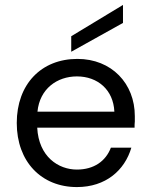

<svg xmlns="http://www.w3.org/2000/svg" viewBox="-20 -747 609 779"><path d="M292 12C409 12 486 -56 513 -148H430C409 -93 361 -59 292 -59C217 -59 137 -111 131 -229H526C526 -238 526 -247 527 -254C527 -261 527 -269 527 -276C527 -408 433 -508 294 -508C147 -508 48 -405 48 -248C48 -91 148 12 292 12ZM292 -437C376 -437 440 -383 444 -294H132C141 -387 212 -437 292 -437ZM479 -654V-727L269 -600V-537Z"/></svg>

Font: Rootstock Sans Body
Style: Regular
Weight: 400
Designer: Colophon Foundry, Jonny Pinhorn
Foundry: Colophon Foundry
Version: Version 1.200;FEAKit 1.0